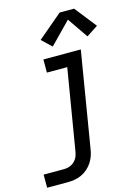

<svg xmlns="http://www.w3.org/2000/svg" viewBox="-156 -838 814 1130"><g transform="rotate(-15 251.0 -273.5)"><path d="M-14 215V135H112Q128 135 145 129Q162 123 175 110Q188 97 194.5 80.5Q201 64 203 47L284 -440H160V-520H388L292 60Q289 81 282 101.5Q275 122 262.5 141Q250 160 232.5 175Q215 190 195 199Q175 208 154 211.5Q133 215 112 215ZM233 -579 174 -635 324 -762H412L516 -630L446 -584L360 -709Z"/></g></svg>

Font: Iosevka SS04 Medium
Style: Italic
Weight: 500
Italic angle: -9°
Monospace: yes
Designer: Belleve Invis
Foundry: Belleve Invis
Version: Version 19.0.0; ttfautohint (v1.8.4)